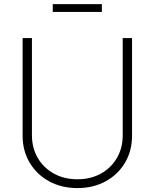

<svg xmlns="http://www.w3.org/2000/svg" viewBox="-20 -915 761 945"><path d="M360.8 10.7Q282.7 10.7 221.7 -22.7Q160.6 -56.2 126 -114.5Q91.3 -172.9 91.3 -246.6V-727.5H137.2V-249Q137.2 -187 165.8 -137.9Q194.3 -88.9 244.9 -60.8Q295.4 -32.7 360.8 -32.7Q426.8 -32.7 477.1 -60.8Q527.3 -88.9 555.7 -137.9Q584 -187 584 -249V-727.5H629.9V-246.6Q629.9 -172.9 595.5 -114.5Q561 -56.2 500.2 -22.7Q439.5 10.7 360.8 10.7ZM481.4 -894.5V-856.4H239.7V-894.5Z"/></svg>

Font: Inter 16pt ExtraLight
Style: Regular
Weight: 250
Version: Version 4.001;git-66647c0bb